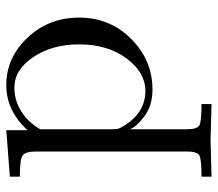

<svg xmlns="http://www.w3.org/2000/svg" viewBox="-60 -422 676 595"><g transform="rotate(-90 277.5 -124.0)"><path d="M28 163Q81 163 93.5 156.5Q106 150 106 118V-350Q106 -383 93.5 -391.5Q81 -400 28 -400V-431L172 -442V-376Q232 -442 312 -442Q397 -442 459 -376Q521 -310 521 -216Q521 -121 455 -55Q389 11 298 11Q248 11 214.5 -14.5Q181 -40 175 -59V-50V118Q175 150 187.5 156.5Q200 163 253 163V194Q148 191 140 191Q130 191 28 194ZM175 -114Q175 -99 177 -93.5Q179 -88 189 -72Q229 -11 294 -11Q351 -11 394.5 -69.5Q438 -128 438 -216Q438 -300 398.5 -358.5Q359 -417 304 -417Q265 -417 231 -396Q197 -375 175 -337Z"/></g></svg>

Font: CMU Serif
Style: Roman
Weight: 500
Version: Version 0.7.0